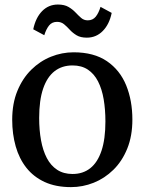

<svg xmlns="http://www.w3.org/2000/svg" viewBox="-20 -794 622 826"><path d="M32.5 -278.5Q32.5 -349 54.8 -403Q77 -457 114.5 -494Q152 -531 199.2 -550Q246.5 -569 296.5 -569Q384 -569 440 -530.8Q496 -492.5 522.8 -427Q549.5 -361.5 549.5 -279.5Q549.5 -209 527.5 -154.8Q505.5 -100.5 467.8 -63.5Q430 -26.5 383 -7.8Q336 11 285.5 11Q220 11 172.2 -11Q124.5 -33 93.5 -72.2Q62.5 -111.5 47.5 -164.5Q32.5 -217.5 32.5 -278.5ZM292 -45.5Q337 -45.5 368.5 -70.5Q400 -95.5 416.8 -145.8Q433.5 -196 433.5 -271.5Q433.5 -323 426 -367Q418.5 -411 401.8 -443.8Q385 -476.5 358 -494.5Q331 -512.5 292 -512.5Q246.5 -512.5 214.5 -487.5Q182.5 -462.5 165.5 -412.5Q148.5 -362.5 148.5 -286.5Q148.5 -234.5 156.5 -190.5Q164.5 -146.5 181.5 -114Q198.5 -81.5 226 -63.5Q253.5 -45.5 292 -45.5ZM123 -668Q133.5 -718 161.2 -746.2Q189 -774.5 229 -774.5Q257 -774.5 274.5 -764.2Q292 -754 304.5 -740.8Q317 -727.5 329 -717Q341 -706.5 357.5 -706.5Q379 -706.5 391.8 -722.2Q404.5 -738 412.5 -764.5L460.5 -738.5Q450.5 -689.5 422.2 -660.8Q394 -632 353.5 -632Q326.5 -632 309.5 -642.2Q292.5 -652.5 280.2 -666Q268 -679.5 255.5 -689.8Q243 -700 225.5 -700Q203.5 -700 191 -684.2Q178.5 -668.5 170.5 -642.5Z"/></svg>

Font: Merriweather 20pt
Style: Regular
Weight: 400
Version: Version 2.100